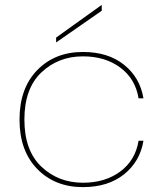

<svg xmlns="http://www.w3.org/2000/svg" viewBox="-20 -760 668 787"><path d="M320 -547Q423 -547 488.5 -494.5Q554 -442 568 -357H548Q535 -437 473 -483Q411 -529 320 -529Q219 -529 149.5 -463Q80 -397 80 -270Q80 -143 149.5 -77Q219 -11 320 -11Q411 -11 473 -57Q535 -103 548 -183H568Q554 -98 488.5 -45.5Q423 7 320 7Q205 7 132.5 -67.5Q60 -142 60 -270Q60 -398 132.5 -472.5Q205 -547 320 -547ZM210 -606 397 -740V-716L210 -586Z"/></svg>

Font: SVN-Poppins Thin
Style: Regular
Weight: 100
Designer: Ninad Kale (Devanagari), Jonny Pinhorn (Latin)
Foundry: Indian Type Foundry
Version: Version 3.002 2017